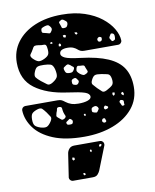

<svg xmlns="http://www.w3.org/2000/svg" viewBox="-101 -786 899 1113"><g transform="rotate(-10 348.5 -230.0)"><path d="M347 10Q236 10 164 -20Q92 -50 56 -99Q20 -148 18 -203Q18 -212 24.5 -218.5Q31 -225 40 -225H230Q246 -225 254.5 -220.5Q263 -216 273 -208Q287 -197 304.5 -191Q322 -185 347 -185Q381 -185 401.5 -192.5Q422 -200 422 -213Q422 -231 394.5 -240.5Q367 -250 293 -260Q175 -276 105 -328Q35 -380 35 -480Q35 -548 73.5 -600Q112 -652 180.5 -681Q249 -710 340 -710Q415 -710 473 -690.5Q531 -671 571 -639.5Q611 -608 632 -572Q653 -536 654 -503Q654 -494 647.5 -487.5Q641 -481 633 -481H433Q419 -481 410.5 -485Q402 -489 393 -497Q388 -502 374.5 -508.5Q361 -515 340 -515Q292 -515 292 -487Q292 -473 314 -462.5Q336 -452 403 -444Q503 -432 563.5 -405.5Q624 -379 651.5 -335Q679 -291 679 -226Q679 -153 635.5 -100Q592 -47 517 -18.5Q442 10 347 10ZM352 -673Q344 -680 338 -681Q332 -682 323 -675Q315 -670 317.5 -664.5Q320 -659 323 -649Q325 -641 327 -636Q329 -631 338 -631Q348 -631 353 -633.5Q358 -636 362 -646Q365 -656 363 -661.5Q361 -667 352 -673ZM262 -654Q255 -663 249 -663.5Q243 -664 232 -661Q220 -657 214 -653.5Q208 -650 208 -637Q208 -626 215.5 -624.5Q223 -623 234 -620Q244 -617 250 -615.5Q256 -614 262 -623Q269 -632 269 -638.5Q269 -645 262 -654ZM406 -595H394L398 -585L405 -581L412 -588ZM344 -586 335 -592 325 -590 327 -579 338 -575ZM256 -563 250 -564 244 -557 252 -553 260 -556ZM175 -559Q162 -561 154.5 -559Q147 -557 141 -544Q131 -526 122.5 -515.5Q114 -505 129 -489Q147 -471 160 -467.5Q173 -464 196 -475Q219 -486 223.5 -499Q228 -512 224 -537Q222 -557 208.5 -556Q195 -555 175 -559ZM621 -531Q621 -540 619 -544.5Q617 -549 609 -552Q601 -554 599 -549.5Q597 -545 592 -538Q586 -529 591 -523Q596 -516 598.5 -511Q601 -506 609 -509Q618 -512 619.5 -517Q621 -522 621 -531ZM305 -543 298 -548 292 -542V-531H305ZM539 -543Q530 -548 522 -540Q515 -533 520 -524Q523 -516 534 -518Q542 -520 544 -528Q545 -534 544.5 -537.5Q544 -541 539 -543ZM247 -406Q240 -431 226.5 -435.5Q213 -440 187 -441Q162 -442 150 -437.5Q138 -433 129 -410Q120 -388 128 -377.5Q136 -367 154 -352Q175 -336 187 -327Q199 -318 221 -332Q246 -348 250 -362.5Q254 -377 247 -406ZM338 -413Q331 -418 327 -419.5Q323 -421 315 -417Q306 -411 300.5 -407Q295 -403 298 -392Q301 -380 305.5 -375Q310 -370 323 -369Q337 -368 343 -371.5Q349 -375 355 -387Q359 -397 352.5 -401Q346 -405 338 -413ZM422 -384Q420 -393 416.5 -396Q413 -399 405 -399Q392 -399 384 -401Q376 -403 371 -391Q366 -377 369.5 -370Q373 -363 384 -354Q396 -345 403.5 -343.5Q411 -342 424 -350Q434 -357 430 -364.5Q426 -372 422 -384ZM361 -329Q356 -335 352 -335Q348 -335 340 -332Q329 -328 330 -316Q330 -308 331.5 -303.5Q333 -299 341 -297Q350 -294 355.5 -294.5Q361 -295 367 -303Q372 -312 369.5 -316.5Q367 -321 361 -329ZM562 -293Q558 -319 543.5 -323Q529 -327 504 -331Q481 -335 469.5 -331.5Q458 -328 448 -308Q438 -289 446 -279.5Q454 -270 468 -255Q484 -240 493 -231.5Q502 -223 521 -233Q546 -246 556 -256.5Q566 -267 562 -293ZM563 -213 551 -214 549 -204 555 -194 563 -202ZM615 -199 610 -208 599 -203 603 -193 613 -187ZM155 -167Q142 -184 133.5 -192Q125 -200 104 -193Q81 -185 73 -175Q65 -165 65 -141Q65 -116 73 -105.5Q81 -95 105 -87Q129 -80 141.5 -84.5Q154 -89 168 -110Q180 -128 174 -138.5Q168 -149 155 -167ZM251 -151Q248 -165 247.5 -174.5Q247 -184 233 -185Q219 -186 218 -176.5Q217 -167 211 -154Q208 -144 207.5 -138Q207 -132 215 -126Q226 -117 232.5 -111.5Q239 -106 252 -114Q263 -122 259 -130Q255 -138 251 -151ZM601 -161Q595 -163 592 -163.5Q589 -164 585 -160Q581 -155 582 -152Q583 -149 586 -144Q590 -137 591.5 -132Q593 -127 601 -129Q609 -130 607.5 -135.5Q606 -141 607 -149Q608 -158 601 -161ZM453 -146Q447 -153 442 -154Q437 -155 428 -152Q419 -149 417 -145Q415 -141 415 -132Q415 -124 418.5 -122Q422 -120 429 -118Q436 -116 440 -116Q444 -116 448 -122Q453 -129 455.5 -133.5Q458 -138 453 -146ZM505 -143Q501 -145 498.5 -146.5Q496 -148 492 -145Q488 -140 487 -137Q486 -134 489 -129Q492 -124 495 -125Q498 -126 504 -127Q511 -129 512 -135Q513 -140 505 -143ZM374 -121 366 -120V-112L373 -107L377 -114ZM287 -104Q281 -108 278 -106Q275 -104 270 -100Q264 -95 260 -93Q256 -91 258 -83Q261 -76 265 -75Q269 -74 277 -74Q285 -74 289 -75.5Q293 -77 295 -84Q297 -92 295 -95.5Q293 -99 287 -104ZM485 -66Q484 -71 482.5 -73.5Q481 -76 476 -76Q467 -76 464 -66Q462 -58 469 -53Q477 -48 484 -53Q488 -56 487.5 -59Q487 -62 485 -66ZM238 250Q229 250 222.5 243.5Q216 237 216 228L237 89Q239 75 249.5 62.5Q260 50 280 50H431Q440 50 446.5 56.5Q453 63 453 72Q453 76 452 79L397 218Q393 228 383.5 239Q374 250 354 250ZM437 71 428 66 421 74 424 84 433 79ZM371 88 364 93V99L371 105L375 96ZM269 120 258 116 254 126 260 135 269 131ZM313 217 302 218 305 227 310 231 317 226Z"/></g></svg>

Font: Rubik Moonrocks
Style: Regular
Weight: 400
Designer: Hubert and Fischer, NaN
Foundry: Hubert and Fischer, NaN
Version: Version 2.200